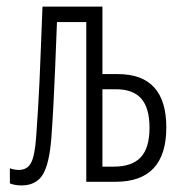

<svg xmlns="http://www.w3.org/2000/svg" viewBox="-20 -552 540 583"><path d="M45 11Q26 11 10 5V-41Q24 -36 37 -36Q63 -36 74.5 -58Q86 -80 90 -139Q93 -182 95.5 -222Q98 -262 100 -305.5Q102 -349 104 -404Q106 -459 109 -532H291V-327H338Q485 -327 485 -165Q485 0 331 0H242V-485H153Q150 -405 147.5 -347Q145 -289 142.5 -239Q140 -189 136 -134Q130 -55 110 -22Q90 11 45 11ZM291 -46H325Q381 -46 407.5 -74.5Q434 -103 434 -164Q434 -224 409 -252.5Q384 -281 332 -281H291Z"/></svg>

Font: Noto Sans Mono ExtraCondensed Light
Style: Regular
Weight: 300
Width: 2
Designer: Monotype Design Team
Foundry: Monotype Imaging Inc.
Version: Version 2.014; ttfautohint (v1.8.4.7-5d5b)